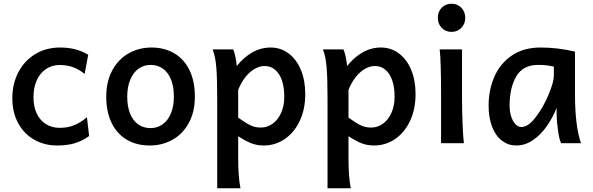

<svg xmlns="http://www.w3.org/2000/svg" viewBox="-20 -760 3148 1019"><path d="M282.7 12.2Q216.8 12.2 162.6 -18.1Q108.4 -48.3 76.9 -105.5Q45.4 -162.6 45.4 -239.3Q45.4 -314.5 76.9 -375.7Q108.4 -437 166.3 -472.4Q224.1 -507.8 299.8 -507.8Q385.7 -507.8 448.2 -469.2L429.2 -367.7Q398.9 -392.1 367.2 -403.6Q335.4 -415 296.9 -415Q256.3 -415 224.9 -394.3Q193.4 -373.5 175.5 -334.7Q157.7 -295.9 157.7 -244.1Q157.7 -195.8 174.3 -159.2Q190.9 -122.6 222.4 -102.1Q253.9 -81.5 296.9 -81.5Q339.4 -81.5 373.5 -95.5Q407.7 -109.4 441.4 -137.7L453.1 -38.1Q417.5 -12.2 377.2 0Q336.9 12.2 282.7 12.2Z M784.2 -507.8Q852.5 -507.8 904.5 -477.3Q956.5 -446.8 985.4 -388.2Q1014.2 -329.6 1014.2 -247.1Q1014.2 -166 981.9 -107.2Q949.7 -48.3 895 -18.1Q840.3 12.2 774.4 12.2Q706.1 12.2 654.1 -17.8Q602.1 -47.9 573 -106.4Q543.9 -165 543.9 -247.1Q543.9 -328.1 576.2 -387.2Q608.4 -446.3 663.1 -477.1Q717.8 -507.8 784.2 -507.8ZM779.3 -80.1Q814.9 -80.1 843 -100.1Q871.1 -120.1 887 -158Q902.8 -195.8 902.8 -247.1Q902.8 -299.3 887.9 -337.2Q873 -375 845.2 -395.3Q817.4 -415.5 779.3 -415.5Q743.2 -415.5 715.1 -395.3Q687 -375 671.1 -336.7Q655.3 -298.3 655.3 -247.1Q655.3 -195.3 670.2 -157.7Q685.1 -120.1 713.1 -100.1Q741.2 -80.1 779.3 -80.1Z M1236.8 -409.7Q1272.5 -455.1 1318.4 -481.4Q1364.3 -507.8 1416 -507.8Q1470.2 -507.8 1512.2 -476.1Q1554.2 -444.3 1577.1 -388.4Q1600.1 -332.5 1600.1 -261.2Q1600.1 -179.7 1570.6 -117.7Q1541 -55.7 1490.7 -21.7Q1440.4 12.2 1379.9 12.2Q1343.3 12.2 1313 0.2Q1282.7 -11.7 1244.1 -37.1V73.2Q1244.1 130.4 1247.1 168.9Q1250 207.5 1256.3 239.3H1132.8V-236.8Q1132.8 -341.3 1128.2 -400.6Q1123.5 -460 1108.4 -498H1217.3Q1230.5 -469.2 1236.8 -409.7ZM1365.2 -83Q1397.9 -83 1426.3 -103Q1454.6 -123 1471.7 -160.4Q1488.8 -197.8 1488.8 -246.6Q1488.8 -296.4 1476.3 -333Q1463.9 -369.6 1440.2 -389.6Q1416.5 -409.7 1384.3 -409.7Q1358.9 -409.7 1332.5 -395Q1306.2 -380.4 1283.2 -351.8Q1260.3 -323.2 1244.1 -283.2V-135.7Q1275.4 -113.8 1294.2 -102.8Q1313 -91.8 1328.9 -87.4Q1344.7 -83 1365.2 -83Z M1822.3 -409.7Q1857.9 -455.1 1903.8 -481.4Q1949.7 -507.8 2001.5 -507.8Q2055.7 -507.8 2097.7 -476.1Q2139.6 -444.3 2162.6 -388.4Q2185.5 -332.5 2185.5 -261.2Q2185.5 -179.7 2156 -117.7Q2126.5 -55.7 2076.2 -21.7Q2025.9 12.2 1965.3 12.2Q1928.7 12.2 1898.4 0.2Q1868.2 -11.7 1829.6 -37.1V73.2Q1829.6 130.4 1832.5 168.9Q1835.4 207.5 1841.8 239.3H1718.3V-236.8Q1718.3 -341.3 1713.6 -400.6Q1709 -460 1693.8 -498H1802.7Q1815.9 -469.2 1822.3 -409.7ZM1950.7 -83Q1983.4 -83 2011.7 -103Q2040 -123 2057.1 -160.4Q2074.2 -197.8 2074.2 -246.6Q2074.2 -296.4 2061.8 -333Q2049.3 -369.6 2025.6 -389.6Q2002 -409.7 1969.7 -409.7Q1944.3 -409.7 1918 -395Q1891.6 -380.4 1868.7 -351.8Q1845.7 -323.2 1829.6 -283.2V-135.7Q1860.8 -113.8 1879.6 -102.8Q1898.4 -91.8 1914.3 -87.4Q1930.2 -83 1950.7 -83Z M2432.1 -231.9Q2432.1 -178.2 2434.8 -107.2Q2437.5 -36.1 2441.9 0H2320.8V-258.8Q2320.8 -439 2313.5 -498H2432.1ZM2376 -740.2Q2397 -740.2 2413.6 -730.5Q2430.2 -720.7 2439.7 -703.6Q2449.2 -686.5 2449.2 -665.5Q2449.2 -644.5 2439.7 -627.4Q2430.2 -610.4 2413.6 -600.6Q2397 -590.8 2376 -590.8Q2344.7 -590.8 2324.2 -612.1Q2303.7 -633.3 2303.7 -665.5Q2303.7 -697.8 2324.2 -719Q2344.7 -740.2 2376 -740.2Z M2934.1 -152.8V-187Q2913.6 -135.7 2882.3 -90.8Q2851.1 -45.9 2809.3 -16.8Q2767.6 12.2 2719.7 12.2Q2678.2 12.2 2645 -12.5Q2611.8 -37.1 2592.5 -85.2Q2573.2 -133.3 2573.2 -200.2Q2573.2 -281.7 2603.3 -351.8Q2633.3 -421.9 2695.6 -464.8Q2757.8 -507.8 2849.1 -507.8Q2941.4 -507.8 3031.7 -485.8V-258.8Q3031.7 -91.3 3063.5 0H2958Q2948.2 -19 2941.2 -69.1Q2934.1 -119.1 2934.1 -152.8ZM2835.9 -415.5Q2755.4 -415.5 2720 -354.7Q2684.6 -293.9 2684.6 -200.2Q2684.6 -167.5 2693.1 -141.4Q2701.7 -115.2 2716.1 -100.6Q2730.5 -85.9 2747.6 -85.9Q2783.2 -85.9 2823.2 -138.2Q2863.3 -190.4 2891.4 -257.6Q2919.4 -324.7 2919.4 -357.9V-406.2Q2903.3 -410.2 2884.8 -412.8Q2866.2 -415.5 2835.9 -415.5Z"/></svg>

Font: Lesson One Medium
Style: Regular
Weight: 500
Designer: But Ko, Victor Gaultney, Annie Olsen, Julie Remington, Don Collingsworth, Eric Hays, Becca Hirsbrunner
Version: Version 1.100